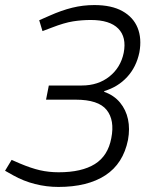

<svg xmlns="http://www.w3.org/2000/svg" viewBox="-41 -730 593 759"><path d="M190 9Q143 9 97.5 -2.5Q52 -14 11 -37L-21 -55L5 -98L37 -84Q82 -65 117 -57Q152 -49 191 -49Q282 -49 334 -81.5Q386 -114 399 -184Q413 -255 380.5 -295.5Q348 -336 258 -336H141L152 -392H282Q347 -392 391.5 -427.5Q436 -463 448 -521Q460 -583 426.5 -617Q393 -651 318 -651Q282 -651 247.5 -645.5Q213 -640 164 -621L127 -607L114 -650L155 -668Q202 -689 244.5 -699.5Q287 -710 332 -710Q400 -710 443 -686Q486 -662 503 -620Q520 -578 510 -523Q498 -465 461.5 -425.5Q425 -386 371 -370V-367Q410 -353 433.5 -324.5Q457 -296 465 -258.5Q473 -221 465 -177Q446 -83 375.5 -37Q305 9 190 9Z"/></svg>

Font: REM ExtraLight
Style: Italic
Weight: 250
Italic angle: -11°
Designer: Octavio Pardo
Foundry: Ashler Design
Version: Version 1.005;gftools[0.9.28]